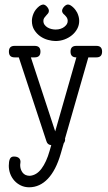

<svg xmlns="http://www.w3.org/2000/svg" viewBox="-20 -629 468 832"><path d="M310.5 -380.4H311L219.2 -59.6L113.8 -380.4H130.4C147 -380.4 155.3 -388.7 155.3 -405.3C155.3 -421.9 147 -430.2 130.4 -430.2H43C26.7 -430.2 18.6 -421.9 18.6 -405.3C18.6 -388.7 26.7 -380.4 43 -380.4H61.5L181.2 -17.1C182.8 -11.9 185.2 -7.9 188.5 -5.1C191.7 -2.4 196.3 -0.7 202.1 0L194.8 25.4C185.7 57.3 174.1 82.8 159.9 101.8C145.8 120.8 128.9 131.2 109.4 132.8C95.4 132.8 84.9 128.2 77.9 118.9C70.9 109.6 67.4 98.6 67.4 85.9C67.4 83.7 67.6 81.4 68.1 79.1C68.6 76.8 68.8 74.5 68.8 72.3C68.8 65.1 66.4 59.5 61.5 55.4C56.6 51.4 49.5 49.3 40 49.3C31.6 49.3 25.8 52.9 22.7 60.1C19.6 67.2 18.1 77 18.1 89.4C18.1 101.4 20.2 113 24.4 124.3C28.6 135.5 34.7 145.4 42.5 154.1C50.3 162.7 59.7 169.6 70.6 174.8C81.5 180 93.6 182.6 106.9 182.6C137.5 182.3 164.4 169.9 187.5 145.5C210.6 121.1 229 85.4 242.7 38.6L256.3 -8.3C260.3 -13.2 262.2 -18.6 262.2 -24.4C262.2 -26.7 262 -28 261.7 -28.3L362.8 -380.4H397.9C414.2 -380.4 422.4 -388.7 422.4 -405.3C422.4 -421.9 414.2 -430.2 397.9 -430.2H310.5C293.9 -430.2 285.6 -421.9 285.6 -405.3C285.6 -388.7 293.9 -380.4 310.5 -380.4ZM260.3 -564C264.2 -560.1 267.3 -556.2 269.8 -552.5C272.2 -548.7 273.4 -544.1 273.4 -538.6C273.4 -533.4 272.2 -528.7 269.8 -524.7C267.3 -520.6 264 -516.9 259.8 -513.7L258.8 -512.7C254.2 -509.1 248.8 -506.3 242.4 -504.2C236.1 -502 228.8 -501 220.7 -501C215.2 -501 209.3 -501.7 203.1 -503.2C196.9 -504.6 191.2 -506.9 186 -510C180.8 -513.1 176.5 -517 173.1 -521.7C169.7 -526.4 168 -532.1 168 -538.6C168 -543.5 169.2 -547.7 171.6 -551.3C174.1 -554.9 176.8 -558.3 179.9 -561.5C183 -564.8 185.8 -568 188.2 -571C190.7 -574.1 191.9 -577.8 191.9 -582C191.9 -585 191.1 -588.1 189.5 -591.3C187.8 -594.6 185.8 -597.6 183.3 -600.3C180.9 -603.1 178.2 -605.3 175.3 -606.9C172.4 -608.6 169.4 -609.4 166.5 -609.4C161 -608.7 155.6 -606.4 150.4 -602.5C139 -593.4 130.8 -583.1 125.7 -571.5C120.7 -560 118.2 -549 118.2 -538.6C118.2 -523.3 121.7 -510.1 128.7 -499C135.7 -488 144.3 -478.8 154.5 -471.7C164.8 -464.5 175.9 -459.3 188 -456.1C200 -452.8 210.9 -451.2 220.7 -451.2C234 -451.2 246.9 -453.5 259.3 -458C271.6 -462.6 282.6 -468.8 292 -476.6C301.4 -484.4 309 -493.6 314.7 -504.2C320.4 -514.7 323.2 -526.2 323.2 -538.6C323.2 -550 320.3 -561.8 314.5 -574.2C312.8 -577.1 310.6 -580.6 307.9 -584.7C305.1 -588.8 301.8 -592.6 298.1 -596.2C294.4 -599.8 290.4 -602.9 286.4 -605.5C282.3 -608.1 278.3 -609.4 274.4 -609.4C271.5 -609.4 268.6 -608.5 265.6 -606.7C262.7 -604.9 260 -602.7 257.6 -600.1C255.1 -597.5 253.1 -594.6 251.5 -591.3C249.8 -588.1 249 -585 249 -582C249 -575.8 252.8 -569.8 260.3 -564Z"/></svg>

Font: Nathan
Style: Regular
Weight: 400
Designer: Peter Wiegel
Foundry: Peter Wiegel
Version: Version 1.001 2009